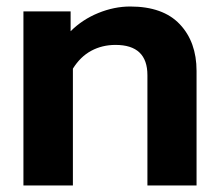

<svg xmlns="http://www.w3.org/2000/svg" viewBox="-20 -570 677 590"><path d="M52 -535H197V-474Q233 -510 282 -530Q331 -550 380 -550Q481 -550 532.5 -495.5Q584 -441 584 -352V0H433V-339Q433 -432 335 -432Q294 -432 260.5 -414Q227 -396 204 -359V0H52Z"/></svg>

Font: Prompt SemiBold
Style: Regular
Weight: 600
Designer: Katatrad Team
Foundry: CadsonDemak
Version: Version 1.001